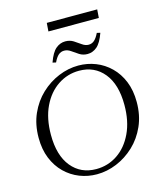

<svg xmlns="http://www.w3.org/2000/svg" viewBox="-142 -1096 1028 1214"><g transform="rotate(-15 372.0 -488.5)"><path d="M403 -680Q462 -680 515.5 -659Q569 -638 611 -597Q653 -556 677 -497Q701 -438 701 -362Q701 -275 670 -205.5Q639 -136 587 -87Q535 -38 471 -11.5Q407 15 341 15Q282 15 228.5 -6Q175 -27 133 -68Q91 -109 67 -168Q43 -227 43 -303Q43 -390 74 -459.5Q105 -529 157 -578Q209 -627 273 -653.5Q337 -680 403 -680ZM345 -18Q422 -18 484.5 -60Q547 -102 584 -180Q621 -258 621 -364Q621 -499 560.5 -573Q500 -647 399 -647Q323 -647 260 -605Q197 -563 160 -485.5Q123 -408 123 -301Q123 -166 183.5 -92Q244 -18 345 -18ZM341 -794Q320 -794 304 -780.5Q288 -767 273 -735L251 -740Q273 -802 301 -825.5Q329 -849 363 -849Q393 -849 416 -834.5Q439 -820 459.5 -805Q480 -790 502 -790Q523 -790 539 -804Q555 -818 570 -849L592 -844Q570 -782 542 -758.5Q514 -735 480 -735Q450 -735 427 -750Q404 -765 383.5 -779.5Q363 -794 341 -794ZM281 -992H611L607 -937H277Z"/></g></svg>

Font: Bona Nova
Style: Italic
Weight: 400
Italic angle: -4°
Designer: Mateusz Machalski
Foundry: Capitalics
Version: Version 4.001; ttfautohint (v1.8.3)